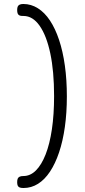

<svg xmlns="http://www.w3.org/2000/svg" viewBox="-20 -782 424 962"><path d="M98 160Q86 160 79 157.5Q72 155 69 148.5Q66 142 66 131Q66 119 69 112.5Q72 106 79 103Q86 100 97 100Q132 100 160 72Q188 44 208.5 -8Q229 -60 240 -134Q251 -208 251 -301Q251 -425 232 -514.5Q213 -604 178.5 -653Q144 -702 98 -702H93Q83 -702 77 -705Q71 -708 68.5 -714.5Q66 -721 66 -732Q66 -743 69 -749.5Q72 -756 79 -759Q86 -762 97 -762Q136 -762 170 -740.5Q204 -719 230.5 -679Q257 -639 276 -582Q295 -525 305 -453.5Q315 -382 315 -299Q315 -217 305 -146Q295 -75 276 -18.5Q257 38 230.5 78Q204 118 170.5 139Q137 160 98 160Z"/></svg>

Font: Fredoka Light Light
Style: Regular
Weight: 300
Version: Version 2.001